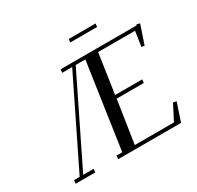

<svg xmlns="http://www.w3.org/2000/svg" viewBox="-176 -1056 1300 1264"><g transform="rotate(-30 474.5 -424.0)"><path d="M53.2 0 56.2 -25.9H99.1L418 -676.8H341.8L345.2 -702.1H922.9L925.8 -709L949.2 -702.1L900.9 -559.1L878.9 -564L896 -676.8H615.2L570.8 -376H776.9L773.9 -350.1H567.9L518.1 -25.9H815.9L876 -143.1L900.9 -138.2L855 0H377L378.9 -25.9H422.9L518.1 -676.8H444.8L126 -25.9H206.1L202.1 0ZM487.8 -823.2 491.2 -848.1H694.8L691.9 -823.2Z"/></g></svg>

Font: Dehuti Alt
Style: Bold-Italic
Weight: 700
Version: Version 1.2